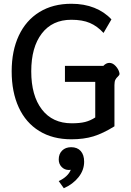

<svg xmlns="http://www.w3.org/2000/svg" viewBox="-20 -730 697 1020"><path d="M42 -351Q42 -460 80 -541Q118 -622 189.5 -666Q261 -710 359 -710Q427 -710 481 -688.5Q535 -667 572 -627L530 -555Q497 -591 457.5 -608Q418 -625 359 -625Q258 -625 202 -552Q146 -479 146 -351Q146 -222 202.5 -148.5Q259 -75 361 -75Q404 -75 432 -82Q460 -89 486 -106V-295H325V-380H529Q544 -396 561 -396Q579 -396 594.5 -379Q610 -362 614 -344Q616 -337 614 -333Q612 -329 606 -323Q598 -316 593 -306.5Q588 -297 588 -278V-59Q527 -21 476 -5.5Q425 10 359 10Q260 10 188.5 -34Q117 -78 79.5 -159.5Q42 -241 42 -351ZM292 232Q316 221 332.5 205.5Q349 190 356 172Q353 173 346 173Q323 173 307.5 157Q292 141 292 117Q292 88 310 70Q328 52 358 52Q391 52 409 72.5Q427 93 427 129Q427 174 397 211.5Q367 249 319 270Z"/></svg>

Font: Niramit Medium
Style: Regular
Weight: 500
Designer: Katatrad Aksorn Co.,Ltd.
Foundry: Cadson Demak Co.,Ltd.
Version: Version 1.000; ttfautohint (v1.6)